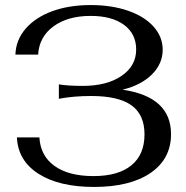

<svg xmlns="http://www.w3.org/2000/svg" viewBox="-20 -730 735 760"><path d="M47 -186H136Q140 -113 196 -73Q252 -33 350 -33Q448 -33 500 -75.5Q552 -118 552 -198Q552 -276 500.5 -313Q449 -350 341 -350Q271 -350 213 -339V-396Q248 -390 308 -390Q403 -390 461 -429.5Q519 -469 519 -534Q519 -596 471 -631.5Q423 -667 339 -667Q248 -667 191.5 -625.5Q135 -584 131 -514H41Q43 -572 81.5 -616.5Q120 -661 186.5 -685.5Q253 -710 339 -710Q422 -710 487 -687.5Q552 -665 588 -624.5Q624 -584 624 -533Q624 -478 581.5 -435.5Q539 -393 465 -375Q657 -347 657 -199Q657 -101 576 -45.5Q495 10 352 10Q214 10 132.5 -42Q51 -94 47 -186Z"/></svg>

Font: Fahkwang
Style: Regular
Weight: 400
Version: Version 1.000; ttfautohint (v1.6)